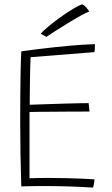

<svg xmlns="http://www.w3.org/2000/svg" viewBox="-20 -863 518 888"><path d="M410.5 4.5Q351.5 1 297 -0.8Q242.5 -2.5 182.5 -2.5Q159 -2.5 130.5 -2.2Q102 -2 78.5 -1Q76 -74 74.8 -148Q73.5 -222 73.5 -290Q73.5 -427.5 75 -513Q76.5 -598.5 78.5 -625.5Q163.5 -637.5 235.8 -645Q308 -652.5 356.8 -655.8Q405.5 -659 419 -659Q419 -646.5 418.5 -639.2Q418 -632 417 -622L121.5 -598.5Q120.5 -582 119.8 -552Q119 -522 118.5 -488Q118 -454 117.8 -424.2Q117.5 -394.5 117.5 -378.5Q128.5 -379 155 -379.8Q181.5 -380.5 215.8 -381.8Q250 -383 284.8 -384Q319.5 -385 347.8 -385.5Q376 -386 390 -386L394 -347Q386.5 -347 360.2 -347Q334 -347 298.2 -346.8Q262.5 -346.5 225.5 -346.2Q188.5 -346 159 -345.8Q129.5 -345.5 116.5 -345V-38.5Q131.5 -39.5 159 -39.8Q186.5 -40 206.5 -40Q246.5 -40 287.8 -39Q329 -38 363.5 -36.5Q398 -35 417 -33.5Q416.5 -23 414.5 -12.8Q412.5 -2.5 410.5 4.5ZM360 -843Q369.5 -839.5 379.5 -827.8Q389.5 -816 392.5 -809.5Q380 -805.5 351.2 -789.5Q322.5 -773.5 289.5 -753.2Q256.5 -733 230 -715.8Q203.5 -698.5 194.5 -692.5L168.5 -707Q179 -720 204.2 -741Q229.5 -762 260 -783.8Q290.5 -805.5 317.8 -822Q345 -838.5 360 -843Z"/></svg>

Font: Grandstander Thin
Style: Regular
Weight: 100
Designer: Tyler Finck
Foundry: Etcetera Type Co
Version: Version 1.200; ttfautohint (v1.8.3)